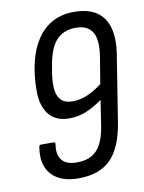

<svg xmlns="http://www.w3.org/2000/svg" viewBox="-78 -718 586 782"><g transform="rotate(-10 215.0 -327.5)"><path d="M184 8Q108 8 72 -33Q36 -74 48 -145Q48 -154 58 -154H107Q117 -154 115 -145Q108 -104 126 -80.5Q144 -57 189 -57Q242 -57 271 -87.5Q300 -118 311 -187L327 -291Q289 -264 256.5 -251.5Q224 -239 189 -239Q134 -239 105.5 -274Q77 -309 77 -372Q77 -437 90 -490.5Q103 -544 128.5 -582.5Q154 -621 192.5 -642Q231 -663 282 -663Q367 -663 403 -612.5Q439 -562 425 -467L381 -190Q365 -88 318.5 -40Q272 8 184 8ZM215 -305Q244 -305 274.5 -317.5Q305 -330 337 -355L355 -464Q366 -532 347 -565Q328 -598 278 -598Q226 -598 196 -564Q166 -530 155 -453L151 -431Q145 -390 149 -362Q153 -334 169 -319.5Q185 -305 215 -305Z"/></g></svg>

Font: Sofia Sans Condensed
Style: Italic
Weight: 400
Italic angle: -9°
Designer: Botio Nikoltchev, Ani Petrova
Foundry: lettersoup
Version: Version 4.101